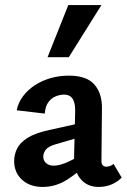

<svg xmlns="http://www.w3.org/2000/svg" viewBox="-20 -731 502 759"><path d="M370 8Q325 8 298.5 -23.5Q272 -55 273 -116L277 -286Q278 -312 273 -327.5Q268 -343 258 -350Q248 -357 233 -357Q218 -357 201 -350.5Q184 -344 171.5 -327.5Q159 -311 157 -282L46 -295Q52 -325 70.5 -350Q89 -375 117 -393.5Q145 -412 179.5 -422Q214 -432 252 -432Q323 -432 353.5 -396.5Q384 -361 383 -302L381 -94Q381 -83 386.5 -77.5Q392 -72 400 -72Q408 -72 415.5 -75Q423 -78 429 -83L461 -29Q446 -13 422.5 -2.5Q399 8 370 8ZM149 8Q98 8 67 -20.5Q36 -49 36 -94Q36 -120 47.5 -143.5Q59 -167 89 -186Q119 -205 174 -217L337 -253L342 -202L201 -161Q170 -152 160.5 -138.5Q151 -125 151 -112Q151 -96 162.5 -86Q174 -76 193 -76Q218 -76 255 -94Q292 -112 338 -136L340 -97Q296 -54 249 -23Q202 8 149 8ZM168 -505 250 -711H381L252 -505Z"/></svg>

Font: Ysabeau
Style: Bold
Weight: 700
Designer: Christian Thalmann (Catharsis Fonts)
Version: Version 2.000;gftools[0.9.27.dev2+g8671c4b]